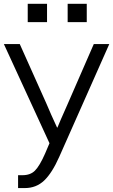

<svg xmlns="http://www.w3.org/2000/svg" viewBox="-24 -959 584 991"><path d="M119.1 -844.7Q119.1 -868.2 119.1 -939.5Q143.6 -939.5 218.8 -939.5Q218.8 -916 218.8 -844.7Q193.4 -844.7 119.1 -844.7ZM325.2 -844.7Q325.2 -868.2 325.2 -939.5Q349.6 -939.5 423.8 -939.5Q423.8 -916 423.8 -844.7Q399.4 -844.7 325.2 -844.7ZM-3.9 -731.4Q16.6 -731.4 78.1 -731.4Q112.3 -654.3 215.8 -423.8Q221.7 -410.2 240.2 -367.2Q259.8 -324.2 270.5 -300.8Q271.5 -300.8 272.5 -300.8Q280.3 -321.3 324.2 -419.9Q369.1 -523.4 460 -731.4Q480.5 -731.4 540 -731.4Q475.6 -585.9 282.2 -150.4Q245.1 -66.4 204.1 -27.3Q163.1 11.7 104.5 11.7Q92.8 11.7 69.3 11.7Q69.3 -4.9 69.3 -54.7Q75.2 -54.7 91.8 -54.7Q132.8 -54.7 156.2 -78.1Q180.7 -102.5 209 -167Q216.8 -184.6 231.4 -219.7Q172.9 -347.7 -3.9 -731.4Z"/></svg>

Font: Gothic A1
Style: Regular
Weight: 400
Designer: HanYang I&C Co.,Ltd.
Version: Version 2.50